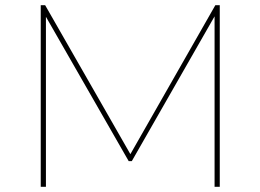

<svg xmlns="http://www.w3.org/2000/svg" viewBox="-20 -720 1004 740"><path d="M137 0V-700H154L487 -118H478L810 -700H827V0H807V-671H815L488 -99H476L148 -671H157V0Z"/></svg>

Font: Montserrat Thin
Style: Regular
Weight: 100
Designer: Julieta Ulanovsky
Foundry: Julieta Ulanovsky
Version: Version 9.000